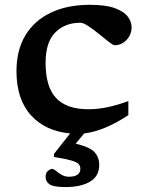

<svg xmlns="http://www.w3.org/2000/svg" viewBox="-20 -545 602 798"><path d="M252.5 232.5Q203.5 232.5 186.5 221.5Q169.5 210.5 169.5 189.5Q169.5 174 179 165.5Q188.5 157 198 157Q202.5 157 212.5 165.2Q222.5 173.5 236.2 181.5Q250 189.5 266 189.5Q314 189.5 314 156Q314 144.5 306.5 136.5Q299 128.5 275.5 121.8Q252 115 204.5 107.5V94.5L271.5 9.5Q169 0.5 108.8 -65.8Q48.5 -132 48.5 -249.5Q48.5 -336.5 85.5 -398Q122.5 -459.5 191 -492.2Q259.5 -525 353 -525Q420 -525 457.8 -511Q495.5 -497 511.2 -475.8Q527 -454.5 527 -432.5Q527 -401 506 -379Q485 -357 456 -357Q450 -357 432 -371.2Q414 -385.5 391.2 -404Q368.5 -422.5 347.2 -436.5Q326 -450.5 314 -450.5Q250 -450.5 209.8 -410.2Q169.5 -370 169.5 -283.5Q169.5 -184 213.2 -137.5Q257 -91 346.5 -91Q387.5 -91 428.5 -99.8Q469.5 -108.5 513.5 -125V-66.5Q412.5 0 330 9.5L294.5 52Q356 67 374.2 88.8Q392.5 110.5 392.5 139Q392.5 187.5 354.2 210Q316 232.5 252.5 232.5Z"/></svg>

Font: Newsreader 6pt Medium
Style: Regular
Weight: 500
Designer: Hugues Gentile
Foundry: Production Type
Version: Version 1.003; ttfautohint (v1.8.3)